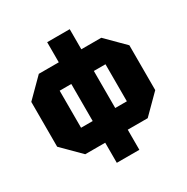

<svg xmlns="http://www.w3.org/2000/svg" viewBox="-187 -859 1125 1158"><g transform="rotate(-30 375.5 -280.0)"><path d="M34 -124V-436L158 -560H593L717 -436V-124L593 0H158ZM216 -409V-151H535V-409ZM454 140H297V-700H454Z"/></g></svg>

Font: Tektur SemiCondensed ExtraBold
Style: Regular
Weight: 800
Width: 4
Designer: Adam Jagosz
Foundry: Adam Jagosz
Version: Version 1.005;gftools[0.9.30]